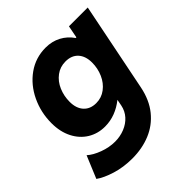

<svg xmlns="http://www.w3.org/2000/svg" viewBox="-213 -673 1026 1026"><g transform="rotate(-45 300.0 -159.5)"><path d="M-11.7 154.8 41 28.3Q66.9 51.8 111.6 68.4Q156.2 85 200.2 85Q238.8 85 272.9 71.3Q307.1 57.6 330.1 32Q353 6.3 359.9 -28.3L366.7 -64H366.2Q334 -38.1 296.6 -23.9Q259.3 -9.8 219.2 -9.8Q165.5 -9.8 122.3 -36.1Q79.1 -62.5 54.2 -111.3Q29.3 -160.2 29.3 -225.1Q29.3 -306.2 63 -377Q96.7 -447.8 156.7 -490.5Q216.8 -533.2 293 -533.2Q340.8 -533.2 379.4 -512.7Q418 -492.2 442.9 -455.6H447.8L461.4 -525.4H603.5L502.4 -22.5Q486.3 57.1 443.6 109.9Q400.9 162.6 338.9 188.2Q276.9 213.9 201.7 213.9Q135.3 213.9 78.4 196.3Q21.5 178.7 -11.7 154.8ZM412.1 -300.8Q412.1 -349.6 386.7 -377.7Q361.3 -405.8 315.4 -405.8Q274.4 -405.8 243.2 -382.3Q211.9 -358.9 195.3 -320.1Q178.7 -281.2 178.7 -237.3Q178.7 -188 204.3 -159.9Q230 -131.8 274.4 -131.8Q314.9 -131.8 346.4 -155.8Q377.9 -179.7 395 -218.5Q412.1 -257.3 412.1 -300.8Z"/></g></svg>

Font: Reddit Sans Vanilla ExtraBold
Style: Italic
Weight: 800
Italic angle: -11.25°
Designer: Stephen Hutchings
Version: Version 1.013